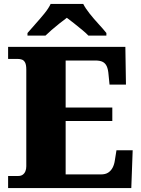

<svg xmlns="http://www.w3.org/2000/svg" viewBox="-20 -951 715 971"><path d="M21 0V-61H72Q86 -61 95 -67.5Q104 -74 108.5 -85Q113 -96 113 -110V-599Q113 -623 107 -634.5Q101 -646 91 -649.5Q81 -653 70 -653H21V-714H614L617 -523H534L529 -573Q527 -600 520 -615.5Q513 -631 499.5 -638Q486 -645 462 -645H312V-407H548V-339H312V-69H491Q513 -69 527 -78Q541 -87 549.5 -103Q558 -119 561 -141L569 -191H651L644 0ZM119 -784Q135 -803 158.5 -829Q182 -855 204 -882Q226 -909 236 -931H401Q412 -909 433.5 -882Q455 -855 479 -829Q503 -803 518 -784V-771H427Q417 -782 396.5 -799Q376 -816 354.5 -833Q333 -850 318 -861Q303 -850 281.5 -833Q260 -816 240.5 -799Q221 -782 210 -771H119Z"/></svg>

Font: Noto Serif Bengali Black
Style: Regular
Weight: 900
Version: Version 2.003